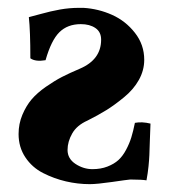

<svg xmlns="http://www.w3.org/2000/svg" viewBox="-20 -464 435 494"><path d="M367.2 -146Q366.2 -124 365.5 -100.3Q364.7 -76.7 364.3 -64.7Q363.8 -52.7 362.1 -35.9Q360.4 -19 356.9 0Q344.7 -2 320.8 -2H314Q307.1 -1.5 268.3 4.2Q229.5 9.8 210.9 9.8Q180.2 9.8 149.7 2.7Q119.1 -4.4 90.8 -18.8Q62.5 -33.2 45.2 -59.3Q27.8 -85.4 27.8 -119.1Q27.8 -145.5 37.6 -168.7Q47.4 -191.9 61.5 -208.5Q75.7 -225.1 98.1 -240.7Q120.6 -256.3 139.6 -266.1Q158.7 -275.9 185.1 -287.1Q240.2 -310.5 240.2 -361.8Q240.2 -381.8 225.6 -391.8Q210.9 -401.9 188 -401.9Q153.8 -401.9 132.8 -381.1Q111.8 -360.4 97.2 -309.1Q71.3 -304.7 58.1 -314Q58.1 -384.8 54.2 -419.9Q61 -421.4 85.4 -428.2Q109.9 -435.1 134.3 -439.5Q158.7 -443.8 183.1 -443.8H194.8Q233.4 -441.4 268.3 -425.8Q303.2 -410.2 327.1 -379.6Q351.1 -349.1 351.1 -310.1Q351.1 -283.2 337.4 -258.5Q323.7 -233.9 299.3 -213.9Q274.9 -193.8 253.7 -180.7Q232.4 -167.5 205.1 -153.8Q177.7 -141.6 165.8 -120.6Q153.8 -99.6 153.8 -78.1Q153.8 -55.7 174.3 -42.2Q194.8 -28.8 217.8 -28.8Q239.3 -28.8 256.3 -35.4Q273.4 -42 284.7 -52.2Q295.9 -62.5 304.4 -78.6Q313 -94.7 317.9 -110.6Q322.8 -126.5 327.1 -147.9Q345.2 -151.4 367.2 -146Z"/></svg>

Font: Common Serif
Style: Bold
Weight: 700
Designer: Philipp H. Poll, Khaled Hosny
Foundry: Stefan Peev, Context Ltd.
Version: Version 1.026